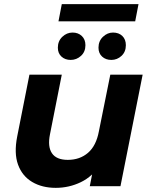

<svg xmlns="http://www.w3.org/2000/svg" viewBox="-20 -898 727 926"><path d="M249 8Q183 8 135 -20.5Q87 -49 67 -104Q47 -159 63 -240L122 -538H278L221 -250Q209 -191 230.5 -159Q252 -127 307 -127Q365 -127 404.5 -161Q444 -195 457 -265L512 -538H668L561 0H413L443 -152L465 -106Q427 -47 370 -19.5Q313 8 249 8ZM517 -609Q490 -609 472.5 -625Q455 -641 455 -668Q455 -700 476.5 -720.5Q498 -741 525 -741Q553 -741 570 -724.5Q587 -708 587 -680Q587 -648 566 -628.5Q545 -609 517 -609ZM321 -609Q294 -609 276.5 -625Q259 -641 259 -668Q259 -700 280.5 -720.5Q302 -741 330 -741Q357 -741 374.5 -724.5Q392 -708 392 -680Q392 -648 370.5 -628.5Q349 -609 321 -609ZM262 -795 278 -878H648L632 -795Z"/></svg>

Font: Montserrat Thin
Style: Bold Italic
Weight: 700
Italic angle: -11.3°
Version: Version 9.000